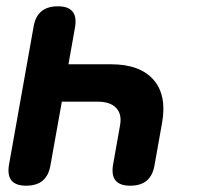

<svg xmlns="http://www.w3.org/2000/svg" viewBox="-20 -580 640 610"><path d="M164 -560Q196.5 -560 210.2 -543.7Q223.9 -527.5 218.5 -494L197.5 -375.8H332.6Q424.6 -375.8 467.7 -326.6Q510.7 -277.4 494.9 -189.5L471.1 -56Q465.7 -22.5 446.4 -6.3Q427.1 10 393.6 10Q361.1 10 347.4 -6.3Q333.7 -22.5 339.1 -56L361.5 -182.5Q367.8 -217.3 349.1 -237.1Q330.5 -257 289.7 -257H176.5L140.5 -56Q135.1 -22.5 115.8 -6.3Q96.5 10 63 10Q30.5 10 16.8 -6.3Q3.1 -22.5 8.5 -56L86.5 -494Q91.9 -527.5 111.2 -543.7Q130.5 -560 164 -560Z"/></svg>

Font: Maple Mono
Style: Italic
Weight: 400
Italic angle: -10°
Monospace: yes
Designer: subframe7536
Version: Version 7.300